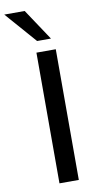

<svg xmlns="http://www.w3.org/2000/svg" viewBox="-159 -996 529 1040"><g transform="rotate(-10 105.0 -476.0)"><path d="M186.5 -718.8V0H80.1V-718.8ZM-55.7 -952.1H56.6L170.9 -780.3H94.7Z"/></g></svg>

Font: Min Sans Medium
Style: Regular
Weight: 500
Designer: Jinseong-Kim, NotoSansCJK, Nunito
Foundry: Jinseong-Kim
Version: Version 1.400;Glyphs 3.1.2 (3151)